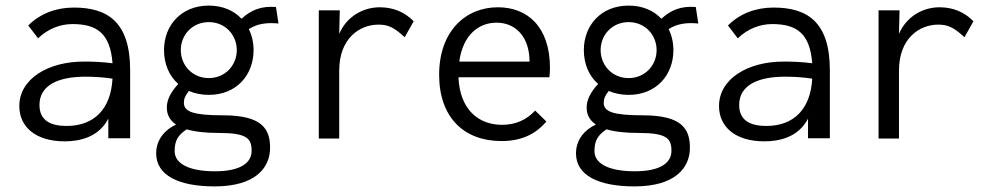

<svg xmlns="http://www.w3.org/2000/svg" viewBox="-20 -494 3540 686"><path d="M211 11C264 11 332 -3 367 -70V0H445V-243C445 -415 365 -467 244 -467C181 -467 124 -446 81 -403L116 -357C151 -391 195 -408 239 -408C327 -408 374 -374 382 -268C344 -273 310 -274 279 -274C153 -274 49 -213 49 -115C49 -41 107 11 211 11ZM121 -119C121 -190 189 -220 285 -220C315 -220 350 -218 382 -213C376 -104 316 -44 218 -44C163 -44 121 -62 121 -119Z M726 -155C825 -155 886 -226 886 -315C886 -342 880 -368 869 -390C900 -410 935 -414 975 -410L966 -469C914 -473 878 -459 843 -427C816 -456 776 -474 726 -474C627 -474 566 -403 566 -315C566 -266 584 -223 617 -194C592 -167 576 -139 576 -110C576 -83 588 -63 609 -49C570 -31 538 4 538 54C538 133 619 172 747 172C893 172 945 105 945 34C945 -33 917 -82 777 -82C670 -82 637 -95 637 -127C637 -141 642 -153 655 -169C676 -160 700 -155 726 -155ZM726 -215C668 -215 626 -260 626 -315C626 -370 668 -415 726 -415C784 -415 826 -370 826 -315C826 -260 784 -215 726 -215ZM604 46C604 8 616 -11 647 -32C677 -23 716 -19 762 -19C863 -19 879 1 879 45C879 88 839 118 748 118C658 118 604 92 604 46Z M1119 1H1192V-242C1192 -357 1265 -406 1332 -406C1366 -406 1387 -397 1426 -361L1458 -418C1426 -451 1385 -468 1337 -468C1276 -468 1218 -434 1192 -373L1194 -457H1119Z M1772 10C1840 10 1893 -13 1932 -60L1892 -99C1861 -65 1821 -48 1774 -48C1692 -48 1623 -100 1618 -218H1943C1944 -229 1945 -240 1945 -251C1945 -400 1863 -468 1759 -468C1643 -468 1549 -382 1549 -227C1549 -74 1638 10 1772 10ZM1621 -274C1634 -370 1691 -413 1754 -413C1825 -413 1872 -359 1872 -274Z M2226 -155C2325 -155 2386 -226 2386 -315C2386 -342 2380 -368 2369 -390C2400 -410 2435 -414 2475 -410L2466 -469C2414 -473 2378 -459 2343 -427C2316 -456 2276 -474 2226 -474C2127 -474 2066 -403 2066 -315C2066 -266 2084 -223 2117 -194C2092 -167 2076 -139 2076 -110C2076 -83 2088 -63 2109 -49C2070 -31 2038 4 2038 54C2038 133 2119 172 2247 172C2393 172 2445 105 2445 34C2445 -33 2417 -82 2277 -82C2170 -82 2137 -95 2137 -127C2137 -141 2142 -153 2155 -169C2176 -160 2200 -155 2226 -155ZM2226 -215C2168 -215 2126 -260 2126 -315C2126 -370 2168 -415 2226 -415C2284 -415 2326 -370 2326 -315C2326 -260 2284 -215 2226 -215ZM2104 46C2104 8 2116 -11 2147 -32C2177 -23 2216 -19 2262 -19C2363 -19 2379 1 2379 45C2379 88 2339 118 2248 118C2158 118 2104 92 2104 46Z M2711 11C2764 11 2832 -3 2867 -70V0H2945V-243C2945 -415 2865 -467 2744 -467C2681 -467 2624 -446 2581 -403L2616 -357C2651 -391 2695 -408 2739 -408C2827 -408 2874 -374 2882 -268C2844 -273 2810 -274 2779 -274C2653 -274 2549 -213 2549 -115C2549 -41 2607 11 2711 11ZM2621 -119C2621 -190 2689 -220 2785 -220C2815 -220 2850 -218 2882 -213C2876 -104 2816 -44 2718 -44C2663 -44 2621 -62 2621 -119Z M3119 1H3192V-242C3192 -357 3265 -406 3332 -406C3366 -406 3387 -397 3426 -361L3458 -418C3426 -451 3385 -468 3337 -468C3276 -468 3218 -434 3192 -373L3194 -457H3119Z"/></svg>

Font: Inconsolata Thin
Style: Regular
Weight: 100
Monospace: yes
Designer: Raph Levien, Cyreal, Brenton Simpson
Foundry: Raph Levien, Cyreal, Google
Version: Version 3.100